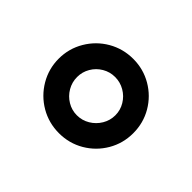

<svg xmlns="http://www.w3.org/2000/svg" viewBox="-80 -846 592 592"><g transform="rotate(-45 216.0 -550.5)"><path d="M53.7 -549.8Q53.7 -594.2 75.4 -631.6Q97.2 -668.9 134.5 -690.9Q171.9 -712.9 215.8 -712.9Q259.8 -712.9 297.1 -690.9Q334.5 -668.9 356.2 -631.6Q377.9 -594.2 377.9 -549.8Q377.9 -505.4 356.2 -468.3Q334.5 -431.2 297.4 -409.4Q260.3 -387.7 215.8 -387.7Q171.4 -387.7 134.3 -409.4Q97.2 -431.2 75.4 -468.3Q53.7 -505.4 53.7 -549.8ZM298.8 -549.8Q298.8 -572.3 287.6 -591.3Q276.4 -610.4 257.3 -621.6Q238.3 -632.8 215.8 -632.8Q193.4 -632.8 174.1 -621.6Q154.8 -610.4 143.3 -591.3Q131.8 -572.3 131.8 -549.8Q131.8 -527.3 143.3 -508.1Q154.8 -488.8 174.1 -477.3Q193.4 -465.8 215.8 -465.8Q238.3 -465.8 257.3 -477.3Q276.4 -488.8 287.6 -508.1Q298.8 -527.3 298.8 -549.8Z"/></g></svg>

Font: Pretendard GOV Medium
Style: Regular
Weight: 500
Designer: Base glyphs from Inter by Rasmus Andersson; Hangeul glyphs from Noto Sans CJK(Source Han Sans) by Jang Soo-young and Kan
Foundry: Kil Hyung-jin
Version: Version 1.309